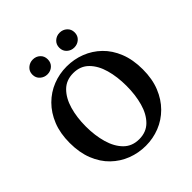

<svg xmlns="http://www.w3.org/2000/svg" viewBox="-231 -1017 1191 1191"><g transform="rotate(-45 364.5 -421.5)"><path d="M365 16Q301 16 243 -6.5Q185 -29 140 -72.5Q95 -116 69 -181Q43 -246 43 -331Q43 -415 69 -479.5Q95 -544 140 -589Q185 -634 243 -657Q301 -680 365 -680Q429 -680 487 -657.5Q545 -635 590 -591.5Q635 -548 661 -483Q687 -418 687 -333Q687 -249 661 -184.5Q635 -120 590 -75Q545 -30 487 -7Q429 16 365 16ZM365 -42Q427 -42 466.5 -81.5Q506 -121 524.5 -187Q543 -253 543 -332Q543 -412 524.5 -477.5Q506 -543 466.5 -582.5Q427 -622 365 -622Q303 -622 263.5 -582.5Q224 -543 205 -477.5Q186 -412 186 -332Q186 -253 205 -187Q224 -121 263.5 -81.5Q303 -42 365 -42ZM247 -729Q220 -729 199.5 -747Q179 -765 179 -794Q179 -823 199.5 -841Q220 -859 247 -859Q275 -859 294.5 -841Q314 -823 314 -794Q314 -765 294.5 -747Q275 -729 247 -729ZM482 -729Q455 -729 435 -747Q415 -765 415 -794Q415 -823 435 -841Q455 -859 482 -859Q510 -859 530 -841Q550 -823 550 -794Q550 -765 530 -747Q510 -729 482 -729Z"/></g></svg>

Font: Source Serif 4 SmText Semibold
Style: Regular
Weight: 600
Designer: Frank Grießhammer
Foundry: Adobe
Version: Version 4.005;hotconv 1.1.0;makeotfexe 2.6.0